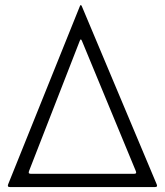

<svg xmlns="http://www.w3.org/2000/svg" viewBox="-20 -757 667 777"><path d="M302.9 -731.2 12.8 -10.7C10.3 -2.8 12.1 -0.4 20.2 0H607.2C615.4 -0.4 617.2 -2.8 614.3 -10.7L311.4 -731.2C307.9 -738.6 306.1 -738.6 302.9 -731.2ZM97.3 -64.3 302.9 -592C306.1 -599.4 307.9 -599.4 311.4 -592L529.8 -64.3C532.7 -56.5 530.9 -54 522.7 -53.6H104.8C96.2 -54 94.8 -56.5 97.3 -64.3Z"/></svg>

Font: Margiela Serif Medium
Style: Regular
Weight: 500
Designer: Andreas Faust, Stefan Endress
Version: Version 1.002;FEAKit 1.0